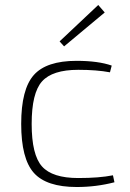

<svg xmlns="http://www.w3.org/2000/svg" viewBox="-20 -738 521 770"><path d="M400 -688 237 -552 219 -572 374 -718ZM433 -35 439 -7Q366 12 288 12Q166 12 115.5 -45Q65 -102 65 -241Q65 -380 115.5 -437Q166 -494 287 -494Q374 -494 428 -475L421 -448Q368 -458 294 -458Q190 -458 148.5 -411.5Q107 -365 107 -241Q107 -117 148.5 -70.5Q190 -24 294 -24Q378 -24 433 -35Z"/></svg>

Font: Exo 2.0 Extra Light
Style: Regular
Weight: 250
Designer: Natanael Gama
Version: Version 1.001;PS 001.001;hotconv 1.0.70;makeotf.lib2.5.58329